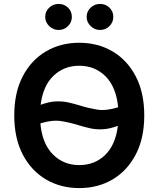

<svg xmlns="http://www.w3.org/2000/svg" viewBox="-20 -957 815 987"><path d="M721.6 -363.6Q721.6 -246.1 677.7 -162.5Q633.9 -78.8 558.4 -34.4Q483 9.9 387.4 9.9Q291.9 9.9 216.3 -34.6Q140.6 -79.2 96.9 -162.8Q53.3 -246.4 53.3 -363.6Q53.3 -481.2 96.9 -564.8Q140.6 -648.4 216.3 -692.8Q291.9 -737.2 387.4 -737.2Q483 -737.2 558.4 -692.8Q633.9 -648.4 677.7 -564.8Q721.6 -481.2 721.6 -363.6ZM387.4 -108.3Q466.3 -108.3 520.1 -160Q573.9 -211.6 585.9 -310Q542.3 -294 507.3 -292.4Q472.3 -290.8 442.1 -297.8Q411.9 -304.7 382.8 -313.6Q341.3 -326.7 295.6 -334.3Q250 -342 187.5 -322.8Q197.1 -218.4 251.8 -163.4Q306.5 -108.3 387.4 -108.3ZM587.4 -405.5Q577.4 -509.6 522.9 -564.3Q468.4 -619 387.4 -619Q308.9 -619 255.1 -567.6Q201.3 -516.3 188.9 -418.3Q232.6 -434.3 267.4 -435.7Q302.2 -437.1 332.4 -430.2Q362.6 -423.3 391.3 -414.4Q433.2 -401.3 478.9 -393.6Q524.5 -386 587.4 -405.5ZM281.2 -802.9Q253.2 -802.9 232.8 -823Q212.4 -843 212.4 -870Q212.4 -898.4 232.8 -917.6Q253.2 -936.8 281.2 -936.8Q310 -936.8 329.7 -917.6Q349.4 -898.4 349.4 -870Q349.4 -843 329.7 -823Q310 -802.9 281.2 -802.9ZM494.3 -802.9Q466.3 -802.9 445.8 -823Q425.4 -843 425.4 -870Q425.4 -898.4 445.8 -917.6Q466.3 -936.8 494.3 -936.8Q523.1 -936.8 542.8 -917.6Q562.5 -898.4 562.5 -870Q562.5 -843 542.8 -823Q523.1 -802.9 494.3 -802.9Z"/></svg>

Font: Inter UI Semi Bold
Style: Regular
Weight: 600
Designer: Rasmus Andersson
Foundry: rsms
Version: 3.2;8d6f07862